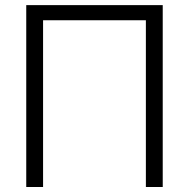

<svg xmlns="http://www.w3.org/2000/svg" viewBox="-20 -748 756 768"><path d="M630.9 -727.5V0H563.5V-667H152.3V0H85V-727.5Z"/></svg>

Font: Inter 24pt Light
Style: Regular
Weight: 300
Designer: Rasmus Andersson
Foundry: rsms
Version: Version 4.001;git-66647c0bb